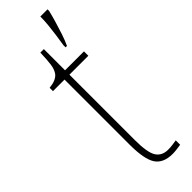

<svg xmlns="http://www.w3.org/2000/svg" viewBox="-264 -762 775 775"><g transform="rotate(-45 123.0 -375.0)"><path d="M177 10Q124 10 102 -23Q80 -56 80 -141V-511H14V-530Q34 -532 47 -537.5Q60 -543 68 -552Q80 -567 83.5 -592.5Q87 -618 88 -657H108V-536H216V-511H108V-138Q108 -66 124.5 -40.5Q141 -15 176 -15Q189 -15 199.5 -16.5Q210 -18 224 -20V5Q211 7 199 8.5Q187 10 177 10ZM175 -612Q179 -637 182.5 -662Q186 -687 188.5 -712Q191 -737 191 -760H232V-751Q227 -730 219 -702.5Q211 -675 202 -648Q193 -621 183 -600H175Z"/></g></svg>

Font: Noto Serif Khmer Condensed Thin
Style: Regular
Weight: 250
Width: 3
Designer: Danh Hong and the Monotype Design Team
Foundry: Monotype Imaging Inc.
Version: Version 2.004